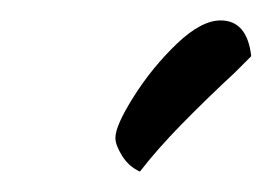

<svg xmlns="http://www.w3.org/2000/svg" viewBox="-20 -572 266 188"><path d="M93 -437Q93 -449 111 -477.5Q129 -506 153 -529Q177 -552 196 -552Q222 -552 226 -517Q226 -517 210 -501Q182 -475 158 -450.5Q134 -426 117 -404Q106 -409 99.5 -419.5Q93 -430 93 -437Z"/></svg>

Font: Dancing Script
Style: Bold
Weight: 700
Designer: Pablo Impallari
Foundry: Pablo Impallari
Version: Version 2.000